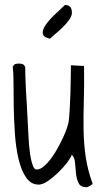

<svg xmlns="http://www.w3.org/2000/svg" viewBox="-20 -745 428 784"><path d="M273.4 -113.3Q269.5 -101.6 254.4 -81.5Q239.3 -61.5 218.8 -41.5Q198.2 -21.5 176.3 -6.3Q154.3 8.8 137.7 8.8Q106.4 8.8 86.4 -20.5Q66.4 -49.8 55.7 -95.7Q44.9 -141.6 41 -197.8Q37.1 -253.9 36.1 -307.6Q35.2 -361.3 35.2 -405.3Q35.2 -449.2 32.2 -471.7Q36.1 -481.4 42.5 -483.4Q48.8 -485.4 57.6 -485.4Q65.4 -485.4 71.8 -483.4Q78.1 -481.4 83 -471.7Q83 -460.9 83.5 -435.5Q84 -410.2 85.9 -378.4Q87.9 -346.7 89.8 -312Q91.8 -277.3 93.3 -246.1Q94.7 -214.8 96.2 -189.9Q97.7 -165 98.6 -153.3Q99.6 -146.5 101.1 -130.9Q102.5 -115.2 106 -98.1Q109.4 -81.1 114.7 -67.4Q120.1 -53.7 128.9 -52.7Q143.6 -52.7 158.7 -65.4Q173.8 -78.1 188.5 -97.7Q203.1 -117.2 215.8 -140.6Q228.5 -164.1 238.8 -186Q249 -208 254.4 -225.6Q259.8 -243.2 260.7 -251Q262.7 -267.6 264.6 -298.3Q266.6 -329.1 267.6 -364.3Q268.6 -399.4 269 -430.7Q269.5 -461.9 269.5 -478.5L323.2 -475.6Q324.2 -396.5 322.3 -332.5Q320.3 -268.6 321.3 -212.4Q322.3 -156.2 330.1 -103.5Q337.9 -50.8 358.4 5.9Q355.5 8.8 346.7 14.2Q337.9 19.5 334 19.5Q309.6 19.5 301.3 3.4Q293 -12.7 290.5 -34.7Q288.1 -56.6 286.6 -78.6Q285.2 -100.6 273.4 -113.3ZM183.6 -586.9Q157.2 -592.8 154.8 -607.4Q152.3 -622.1 165 -641.1Q177.7 -660.2 200.2 -682.1Q222.7 -704.1 245.1 -724.6Q261.7 -724.6 267.6 -715.8Q273.4 -707 273.4 -695.3V-688.5Q271.5 -676.8 261.7 -663.1Q252 -649.4 238.3 -635.7Q224.6 -622.1 209.5 -609.4Q194.3 -596.7 183.6 -586.9Z"/></svg>

Font: Shadows Into Light
Style: Regular
Weight: 400
Designer: Kimberly Geswein
Foundry: Kimberly Geswein
Version: Version 001.000